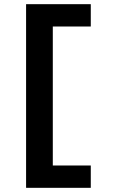

<svg xmlns="http://www.w3.org/2000/svg" viewBox="-20 -790 540 920"><path d="M105 110V-770H415V-663H233V3H415V110Z"/></svg>

Font: M PLUS Code Latin
Style: Bold
Weight: 700
Designer: Coji Morishita
Foundry: UNDERFOREST DESIGN
Version: Version 1.002; ttfautohint (v1.8.3)